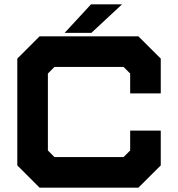

<svg xmlns="http://www.w3.org/2000/svg" viewBox="-20 -868 824 888"><path d="M163 0 60 -103V-597L163 -700H620L723.5 -597V-436H582V-528L551.5 -558.5H232L201.5 -528V-172L232 -141.5H551.5L582 -172V-264H723.5V-103L620 0ZM279 -716 401 -848H544.5L402.5 -716Z"/></svg>

Font: Tourney Expanded Black
Style: Regular
Weight: 900
Width: 7
Designer: Tyler Finck
Foundry: Etcetera Type Co
Version: Version 1.010; ttfautohint (v1.8.3)